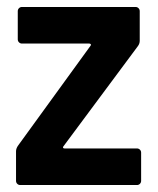

<svg xmlns="http://www.w3.org/2000/svg" viewBox="-20 -531 452 551"><path d="M26 -12V-97Q26 -104 31 -112L240 -400Q242 -402 240.5 -404Q239 -406 236 -406H43Q38 -406 34.5 -409.5Q31 -413 31 -418V-499Q31 -504 34.5 -507.5Q38 -511 43 -511H369Q374 -511 377.5 -507.5Q381 -504 381 -499V-414Q381 -406 376 -399L162 -111Q160 -109 161 -107Q162 -105 165 -105H373Q378 -105 381.5 -101.5Q385 -98 385 -93V-12Q385 -7 381.5 -3.5Q378 0 373 0H38Q33 0 29.5 -3.5Q26 -7 26 -12Z"/></svg>

Font: Barlow Semi Condensed SemiBold
Style: Regular
Weight: 600
Width: 4
Designer: Jeremy Tribby
Foundry: Tribby Type
Version: Version 1.408